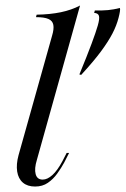

<svg xmlns="http://www.w3.org/2000/svg" viewBox="-20 -661 453 692"><path d="M272.6 -391.1 266.1 -392.7Q294.4 -461.3 310.1 -503.6Q325.8 -546 332.3 -568.5Q339.5 -593.5 336.7 -603.6Q333.9 -613.7 319.4 -614.5L321.8 -623.4Q348.4 -622.6 369.4 -624.6Q390.3 -626.6 412.1 -632.3Q413.7 -629 412.1 -619Q410.5 -608.9 407.3 -596.8Q400 -568.5 385.1 -539.9Q370.2 -511.3 344 -475.8Q317.7 -440.3 272.6 -391.1ZM106.5 11.3Q79 11.3 62.5 -2.8Q46 -16.9 41.9 -42.7Q37.9 -68.5 46.8 -101.6L167.7 -532.3Q175 -556.5 172.2 -571.4Q169.4 -586.3 154.4 -592.7Q139.5 -599.2 109.7 -599.2L112.1 -608.1Q160.5 -608.9 199.2 -616.9Q237.9 -625 268.5 -641.1L112.9 -84.7Q103.2 -53.2 108.5 -33.5Q113.7 -13.7 133.9 -13.7Q150.8 -13.7 169 -30.2Q187.1 -46.8 204.8 -79.8L220.2 -109.7H229L211.3 -75Q200.8 -55.6 186.3 -35.5Q171.8 -15.3 152.4 -2Q133.1 11.3 106.5 11.3Z"/></svg>

Font: Playfair 144pt Light
Style: Italic
Weight: 300
Italic angle: -15.6°
Designer: Claus Eggers Sørensen
Foundry: Claus Eggers Sørensen
Version: Version 2.001;gftools[0.9.30]